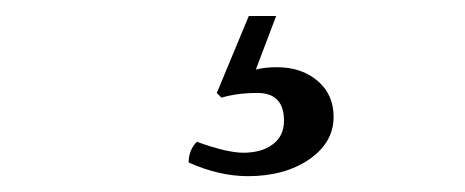

<svg xmlns="http://www.w3.org/2000/svg" viewBox="-20 -20 581 240"><path d="M301.8 96.2Q276.4 96.2 256.8 102.1L251 96.2L291 0H325.2L299.8 66.9Q311.5 64 326.2 64Q356.9 64 377 81.1Q397 98.1 397 126Q397 158.2 366.5 179.2Q335.9 200.2 290 200.2Q253.9 200.2 215.8 183.1Q215.8 167.5 226.1 157.2Q263.7 170.9 284.2 170.9Q307.1 170.9 321 160.4Q335 149.9 335 130.9Q335 96.2 301.8 96.2Z"/></svg>

Font: Linux Libertine G
Style: Regular
Weight: 400
Designer: Philipp H. Poll
Foundry: Philipp H. Poll
Version: Version 4.7.5